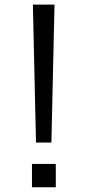

<svg xmlns="http://www.w3.org/2000/svg" viewBox="-20 -795 373 815"><path d="M119.6 -775.4H211.4L198.2 -189.9H132.8ZM115.7 -99.1H216.8V0H115.7Z"/></svg>

Font: Duru Sans
Style: Regular
Weight: 400
Designer: Onur Yazõcõgil
Foundry: Onur Yazõcõgil
Version: Version 1.001